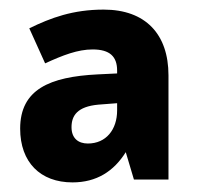

<svg xmlns="http://www.w3.org/2000/svg" viewBox="-20 -808 411 400"><path d="M196 -788C132 -788 86 -771 41 -749L74 -676C111 -693 142 -705 173 -705C209 -705 224 -690 224 -661V-655L183 -653C84 -648 22 -622 22 -540C22 -470 64 -428 131 -428C181 -428 217 -451 242 -491L259 -434H331V-651C331 -737 283 -788 196 -788ZM185 -590 224 -593V-578C224 -538 201 -509 163 -509C143 -509 129 -520 129 -543C129 -567 141 -586 185 -590Z"/></svg>

Font: Noto Sans Malayalam UI SemiCondensed ExtraBold
Style: Regular
Weight: 800
Width: 4
Designer: Jelle Bosma - Monotype Design Team
Foundry: Monotype Imaging Inc.
Version: Version 2.104